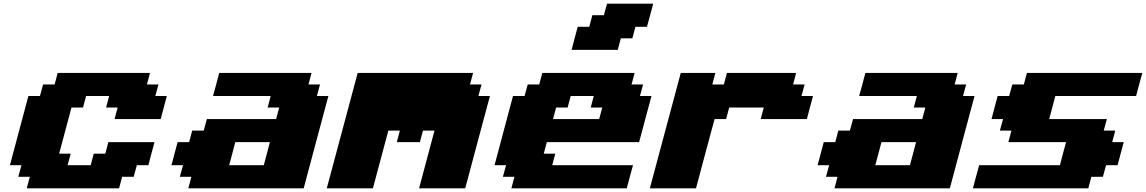

<svg xmlns="http://www.w3.org/2000/svg" viewBox="-20 -1020 6207 1040"><path d="M125 0H625L641.6 -62.5H704.1L721.2 -125H783.7Q789.1 -145.5 800 -187.3Q811 -229 816.9 -250H566.9L550.3 -187.5H487.8L471.2 -125H346.2L362.8 -187.5H300.3Q311.5 -229 333.7 -312.3Q356 -395.5 367.2 -437.5H429.7L446.3 -500H571.3L554.7 -437.5H617.2L600.6 -375H850.6Q856 -395.5 866.9 -437.3Q877.9 -479 883.8 -500H821.3L838.4 -562.5H775.9L792.5 -625H292.5L275.9 -562.5H213.4L196.3 -500H133.8Q117.2 -437.5 83.7 -312.5Q50.3 -187.5 33.7 -125H96.2L79.1 -62.5H141.6Z M1000 0H1625Q1647 -83 1691.7 -250Q1736.3 -417 1758.8 -500H1696.3L1713.4 -562.5H1650.9L1667.5 -625H1167.5Q1162.1 -604 1150.9 -562.3Q1139.6 -520.5 1133.8 -500H1446.3L1429.7 -437.5H1492.2L1475.6 -375H1100.6L1083.5 -312.5H1021L1004.4 -250H941.9Q936.5 -229 925.3 -187.3Q914.1 -145.5 908.7 -125H971.2L954.1 -62.5H1016.6ZM1408.7 -125H1221.2Q1227.1 -145.5 1238 -187.3Q1249 -229 1254.4 -250H1441.9Q1436.5 -229 1425.5 -187.3Q1414.6 -145.5 1408.7 -125Z M2250 0H2500Q2522 -83 2566.7 -250Q2611.3 -417 2633.8 -500H2571.3L2588.4 -562.5H2525.9L2542.5 -625H1917.5Q1889.6 -520.5 1833.7 -312.3Q1777.8 -104 1750 0H2000L2083.5 -312.5H2146L2129.4 -250H2254.4L2271 -312.5H2333.5Z M2750 0H3375Q3380.4 -21 3391.6 -62.5Q3402.8 -104 3408.7 -125H2971.2L2987.8 -187.5H2925.3L2941.9 -250H3441.9Q3453.1 -292 3475.3 -375.2Q3497.6 -458.5 3508.8 -500H3446.3L3463.4 -562.5H3400.9L3417.5 -625H2917.5L2900.9 -562.5H2838.4L2821.3 -500H2758.8Q2742.2 -437.5 2708.7 -312.5Q2675.3 -187.5 2658.7 -125H2721.2L2704.1 -62.5H2766.6ZM3225.6 -375H2975.6L2992.2 -437.5H3054.7L3071.3 -500H3196.3L3179.7 -437.5H3242.2ZM3076.2 -750H3326.2L3342.8 -812.5H3405.3L3421.9 -875H3484.4Q3490.2 -896 3501.5 -937.5Q3512.7 -979 3518.1 -1000H3268.1L3251 -937.5H3188.5L3171.9 -875H3109.4Q3103.5 -854 3092.5 -812.5Q3081.5 -771 3076.2 -750Z M3500 0H3750Q3766.6 -62.5 3800 -187.5Q3833.5 -312.5 3850.6 -375H3913.1L3929.7 -437.5H4117.2L4100.6 -375H4350.6Q4356 -395.5 4366.9 -437.3Q4377.9 -479 4383.8 -500H4321.3L4338.4 -562.5H4275.9L4292.5 -625H3917.5L3900.9 -562.5H3838.4L3855 -625H3667.5Q3639.6 -520.5 3583.7 -312.3Q3527.8 -104 3500 0Z M4500 0H5125Q5147 -83 5191.7 -250Q5236.3 -417 5258.8 -500H5196.3L5213.4 -562.5H5150.9L5167.5 -625H4667.5Q4662.1 -604 4650.9 -562.3Q4639.6 -520.5 4633.8 -500H4946.3L4929.7 -437.5H4992.2L4975.6 -375H4600.6L4583.5 -312.5H4521L4504.4 -250H4441.9Q4436.5 -229 4425.3 -187.3Q4414.1 -145.5 4408.7 -125H4471.2L4454.1 -62.5H4516.6ZM4908.7 -125H4721.2Q4727.1 -145.5 4738 -187.3Q4749 -229 4754.4 -250H4941.9Q4936.5 -229 4925.5 -187.3Q4914.6 -145.5 4908.7 -125Z M5250 0H5875L5891.6 -62.5H5954.1L5971.2 -125H6033.7Q6039.1 -145.5 6050 -187.3Q6061 -229 6066.9 -250H6004.4L6021 -312.5H5958.5L5975.6 -375H5663.1Q5668.5 -395.5 5679.7 -437.3Q5690.9 -479 5696.3 -500H6133.8Q6139.2 -520.5 6150.4 -562.3Q6161.6 -604 6167.5 -625H5542.5L5525.9 -562.5H5463.4L5446.3 -500H5383.8Q5378.4 -479 5367.2 -437.5Q5356 -396 5350.6 -375H5413.1L5396 -312.5H5458.5L5441.9 -250H5754.4Q5748.5 -229 5737.5 -187.3Q5726.6 -145.5 5721.2 -125H5283.7Q5277.8 -104 5266.6 -62.5Q5255.4 -21 5250 0Z"/></svg>

Font: Faithful 32x
Style: BoldOblique
Weight: 400
Foundry: Faithful Resource Pack
Version: Version 1.0; January 27, 2023